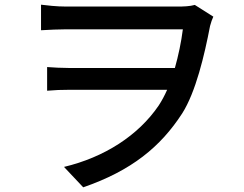

<svg xmlns="http://www.w3.org/2000/svg" viewBox="-20 -749 1040 819"><path d="M155 -729V-620C191 -622 230 -624 263 -624H760C753 -569 741 -512 726 -459H274C242 -459 209 -461 181 -463V-362C214 -365 242 -366 277 -366H693C682 -341 670 -319 657 -299C570 -171 425 -78 253 -37L335 50C541 -21 665 -123 757 -265C815 -356 852 -513 876 -638C880 -654 885 -667 890 -678L811 -728C790 -722 763 -721 737 -721H263C221 -721 179 -726 155 -729Z"/></svg>

Font: Source Han Sans JP Medium
Style: Regular
Weight: 500
Designer: Ryoko NISHIZUKA 西塚涼子 (kana, bopomofo & ideographs); Paul D. Hunt (Latin, Greek & Cyrillic); Sandoll Communications 산돌커뮤니
Foundry: Adobe
Version: Version 2.002;hotconv 1.0.116;makeotfexe 2.5.65601